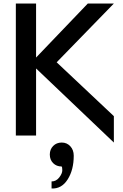

<svg xmlns="http://www.w3.org/2000/svg" viewBox="-20 -770 700 1091"><path d="M627 -750 302 -416 627 -110V40L185 -381V0H70V-750H185V-443L479 -750ZM331 40Q360 40 379.5 61Q399 82 399 115Q399 195 364.5 249.5Q330 304 273 301V261Q299 261 316.5 238.5Q334 216 334 197.5Q334 179 330 176Q301 176 282 157Q263 138 263 108Q263 79 282 59.5Q301 40 331 40Z"/></svg>

Font: Orkney Medium
Style: Regular
Weight: 500
Designer: Samuel Oakes and Alfredo Marco Pradil
Foundry: Alfredo Marco Pradil
Version: 1.0; ttfautohint (v1.5)